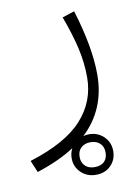

<svg xmlns="http://www.w3.org/2000/svg" viewBox="-100 -370 513 714"><g transform="rotate(-10 157.0 -13.5)"><path d="M283 217Q283 249 261.5 271Q240 293 205 293Q171 293 148.5 271Q126 249 126 217Q126 197 135 180Q79 217 -7 245L-26 200Q112 157 173.5 89Q235 21 235 -70Q235 -125 222.5 -180Q210 -235 184 -305L230 -320Q274 -177 274 -74Q274 58 183 143Q193 140 205 140Q238 140 260.5 162Q283 184 283 217ZM254 217Q254 195 240.5 182.5Q227 170 205 170Q183 170 169.5 182.5Q156 195 156 217Q156 238 169 251Q182 264 205 264Q229 264 241.5 251.5Q254 239 254 217Z"/></g></svg>

Font: FiraGO ExtraLight
Style: Regular
Weight: 200
Designer: bBox Type
Foundry: bBox Type GmbH
Version: Version 1.001